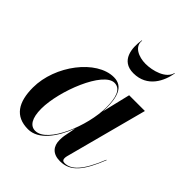

<svg xmlns="http://www.w3.org/2000/svg" viewBox="-197 -814 944 944"><g transform="rotate(45 275.0 -342.5)"><path d="M243.5 -695H241C231 -634 238.5 -551 326 -551C423.5 -551 461 -634 471 -695H468.5C457 -646 384.5 -626 336 -626C287 -626 236.5 -649 243.5 -695ZM353.5 -337C353.5 -405 340.5 -470 272.5 -470C152 -470 26.5 -305.5 26.5 -152.5C26.5 -51.5 63.5 10 154.5 10C227 10 282.5 -68 316 -156.5L303.5 -91.5C302.5 -84.5 301.5 -75 301.5 -62.5C301.5 -20 324.5 10 376.5 10C449.5 10 490.5 -43 535.5 -156L533 -156.5C485 -36.5 443.5 0.5 399 0.5C386.5 0.5 382 -6.5 382 -16.5C382 -21 382.5 -26.5 384 -32L497.5 -460H388L352.5 -312.5C353 -321 353.5 -329 353.5 -337ZM351 -337.5C351 -210.5 270.5 -9.5 185 -9.5C150.5 -9.5 129 -41.5 129 -108C129 -231.5 216.5 -452.5 294 -452.5C338.5 -452.5 351 -403 351 -337.5Z"/></g></svg>

Font: Bodoni* 72pt Medium
Style: Italic
Weight: 500
Italic angle: -13°
Version: Version 2.3